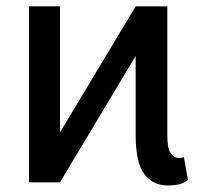

<svg xmlns="http://www.w3.org/2000/svg" viewBox="-20 -565 670 595"><path d="M166 0 101.1 -46.9 400.4 -545.4 464.4 -498.5ZM69.8 0V-545.4H166V0ZM500 9.8Q453.1 9.8 426.8 -26.1Q400.4 -62 400.4 -146.5V-545.4H498.5V-146.5Q498.5 -103 509.5 -89.1Q520.5 -75.2 535.6 -75.2Q543.9 -75.2 549.8 -78.1L562.5 -7.3Q546.4 4.4 531.2 7.1Q516.1 9.8 500 9.8Z"/></svg>

Font: Sahel VF Regular
Style: Regular
Weight: 400
Foundry: Saber Rastikerdar (saber.rastikerdar@gmail.com)
Version: Version 3.4.0